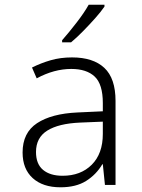

<svg xmlns="http://www.w3.org/2000/svg" viewBox="-20 -786 603 816"><path d="M237 10Q162 10 119 -29Q76 -68 76 -138Q76 -222 137.5 -262.5Q199 -303 309 -308L417 -313V-348Q417 -428 382.5 -460.5Q348 -493 283 -493Q210 -493 136 -453L116 -499Q154 -518 195.5 -530Q237 -542 286 -542Q376 -542 423.5 -497.5Q471 -453 471 -357V0H426L417 -88H415Q389 -44 346 -17Q303 10 237 10ZM246 -39Q323 -39 370 -86Q417 -133 417 -217V-269L320 -265Q229 -261 181 -231Q133 -201 133 -140Q133 -89 163 -64Q193 -39 246 -39ZM244 -615Q273 -648 305.5 -690Q338 -732 357 -766H424V-758Q409 -736 384.5 -708.5Q360 -681 333 -653.5Q306 -626 282 -606H244Z"/></svg>

Font: Noto Sans Mono SemiCondensed Light
Style: Regular
Weight: 300
Width: 4
Designer: Monotype Design Team
Foundry: Monotype Imaging Inc.
Version: Version 2.014; ttfautohint (v1.8.4.7-5d5b)